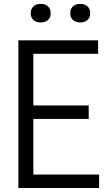

<svg xmlns="http://www.w3.org/2000/svg" viewBox="-20 -942 536 962"><path d="M72 0V-740H471.5V-672.5H147V-413.5H424.5V-346H147V-67.5H476.5V0ZM382 -829.5Q359 -829.5 345.5 -841.8Q332 -854 332 -875.5Q332 -897.5 345.5 -910Q359 -922.5 382 -922.5Q405 -922.5 418.5 -910Q432 -897.5 432 -875.5Q432 -854 418.5 -841.8Q405 -829.5 382 -829.5ZM184 -829.5Q161 -829.5 147.5 -841.8Q134 -854 134 -875.5Q134 -897.5 147.5 -910Q161 -922.5 184 -922.5Q207 -922.5 220.5 -910Q234 -897.5 234 -875.5Q234 -854 220.5 -841.8Q207 -829.5 184 -829.5Z"/></svg>

Font: Encode Sans Cnd
Style: Regular
Weight: 400
Width: 3
Designer: Multiple Designers
Foundry: Impallari Type
Version: Version 3.002; ttfautohint (v1.8.3) -l 8 -r 50 -G 200 -x 14 